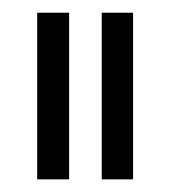

<svg xmlns="http://www.w3.org/2000/svg" viewBox="-20 -739 270 305"><path d="M39.1 -454.1V-718.8H89.8V-454.1ZM141.6 -454.1V-718.8H191.4V-454.1Z"/></svg>

Font: Post No Bills Colombo
Style: Regular
Weight: 500
Designer: Kosala Senevirathne, Siva Puranthara, Lasantha Premarathna, Tharique Azeez
Foundry: Mooniak
Version: Version 1.220 ; ttfautohint (v1.5)